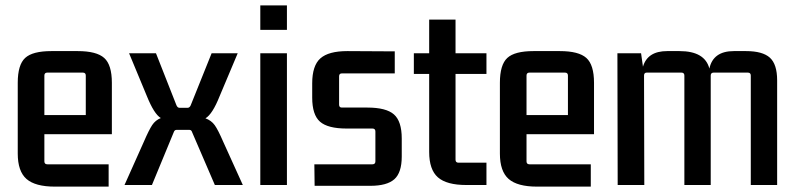

<svg xmlns="http://www.w3.org/2000/svg" viewBox="-20 -688 2952 714"><path d="M384 6H184Q111 6 78.5 -22.5Q46 -51 46 -117V-380Q46 -447 73.5 -472.5Q101 -498 171 -498H269Q339 -498 367.5 -472.5Q396 -447 396 -380V-189H145V-88Q145 -77 156 -77H384ZM156 -418Q145 -418 145 -407V-260H299V-407Q299 -418 288 -418Z M545 0H443L515 -161Q534 -205 546 -223Q558 -241 578 -249Q553 -264 526 -331L460 -490H560L636 -297Q640 -287 648 -287H677Q685 -287 689 -296L767 -490H864L797 -331Q770 -263 744 -248Q766 -240 778.5 -222.5Q791 -205 810 -161L883 0H779L695 -195Q692 -205 685 -205H636Q629 -205 626 -196Z M1047 -577H948V-668H1047ZM1047 0H948V-490H1047Z M1357 3H1150L1149 -77H1365Q1376 -77 1376 -88V-199Q1376 -210 1365 -210H1269Q1199 -210 1170 -235.5Q1141 -261 1141 -325V-378Q1141 -444 1171.5 -471Q1202 -498 1272 -498L1448 -497V-415H1251Q1241 -415 1241 -404V-299Q1241 -288 1251 -288H1346Q1416 -288 1445 -262.5Q1474 -237 1474 -173V-106Q1474 -46 1446.5 -21.5Q1419 3 1357 3Z M1789 -490V-413H1674V-94Q1674 -83 1685 -83H1789V0H1714Q1641 0 1608.5 -28.5Q1576 -57 1576 -123V-413H1519V-490H1576V-615H1674V-490Z M2177 6H1977Q1904 6 1871.5 -22.5Q1839 -51 1839 -117V-380Q1839 -447 1866.5 -472.5Q1894 -498 1964 -498H2062Q2132 -498 2160.5 -472.5Q2189 -447 2189 -380V-189H1938V-88Q1938 -77 1949 -77H2177ZM1949 -418Q1938 -418 1938 -407V-260H2092V-407Q2092 -418 2081 -418Z M2461 -498H2507Q2601 -498 2618 -433Q2632 -498 2709 -498H2754Q2816 -498 2843 -473.5Q2870 -449 2870 -389V0H2772V-407Q2772 -418 2761 -418H2634Q2623 -418 2623 -407V-404V-389V0H2525V-407Q2525 -418 2514 -418H2385Q2375 -418 2375 -407L2376 0H2277L2276 -490H2364L2371 -440Q2388 -498 2461 -498Z"/></svg>

Font: Gemunu Libre SemiBold
Style: Regular
Weight: 600
Designer: Puspanada Ekanayake, Sola Matas, Pathum Egodawatta, Kosala Senevirathne
Foundry: mooniak
Version: Version 1.100